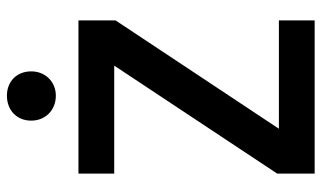

<svg xmlns="http://www.w3.org/2000/svg" viewBox="-212 -740 952 569"><g transform="rotate(-90 264.5 -456.0)"><path d="M34 0H488V-106H167L488 -590V-700H34V-594H354L34 -111ZM191 -840C191 -798 222 -767 265 -767C306 -767 337 -798 337 -840C337 -883 307 -912 265 -912C222 -912 191 -883 191 -840Z"/></g></svg>

Font: Vanilla Cream
Style: Bold
Weight: 700
Designer: Jeremy Tribby, Jinavaṁso
Foundry: Tribby Type
Version: Version 1.422;Glyphs 3.1.2 (3151)